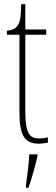

<svg xmlns="http://www.w3.org/2000/svg" viewBox="-20 -677 269 918"><path d="M167 10C178 10 194 8 209 5V-20C192 -17 181 -15 165 -15C123 -15 101 -40 101 -140V-511H201V-536H101V-657H81C80 -610 80 -575 63 -553C54 -540 38 -532 13 -530V-511H73V-141C73 -26 99 10 167 10ZM104 208V221H116C131 181 149 113 159 71V61H120C117 114 111 159 104 208Z"/></svg>

Font: Noto Serif Hebrew ExtraCondensed Thin
Style: Regular
Weight: 100
Width: 2
Designer: Monotype Design Team
Foundry: Monotype Imaging Inc.
Version: Version 2.004